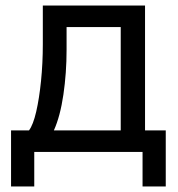

<svg xmlns="http://www.w3.org/2000/svg" viewBox="-20 -550 645 695"><path d="M20 125V-78H85Q100 -98 111 -145.5Q122 -193 128.5 -257Q135 -321 135 -390V-530H505V-78H580V125H496V0H104V125ZM175 -78H417V-452H221V-370Q221 -286 209.5 -207.5Q198 -129 175 -78Z"/></svg>

Font: Golos Text
Style: Regular
Weight: 400
Designer: A.Korolkova, Vitaly Kuzmin
Foundry: ParaType Ltd
Version: Version 2.004